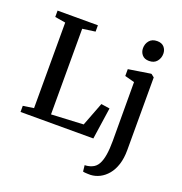

<svg xmlns="http://www.w3.org/2000/svg" viewBox="-173 -930 1253 1322"><g transform="rotate(20 453.0 -268.5)"><path d="M35 0V-45L113.5 -56.5V-683.5L36 -696.5V-743H331.5V-696.5L238 -683.5V-56L473 -68L539.5 -241.5L602.5 -232L568.5 0ZM635.5 242.5Q626.5 242.5 615 242.2Q603.5 242 593.5 241Q583.5 240 580 238.5L575 193Q582.5 193.5 597.8 191Q613 188.5 629 181.5Q655.5 170 670.8 142.8Q686 115.5 693 72.2Q700 29 700 -29L699 -460.5L628 -479.5V-529.5L787 -554.5H793.5L815.5 -537V-4.5Q815.5 55.5 800.8 101.2Q786 147 760.2 177.8Q734.5 208.5 702.2 224.8Q670 241 635.5 242.5ZM745 -632.5Q712 -632.5 694.5 -652.8Q677 -673 677 -701.5Q677 -733.5 696.5 -757Q716 -780.5 753 -780.5H754Q787 -780.5 804.5 -760.8Q822 -741 822 -712.5Q822 -680.5 802.5 -656.5Q783 -632.5 746 -632.5Z"/></g></svg>

Font: Merriweather 48pt SemiBold
Style: Regular
Weight: 600
Version: Version 2.100